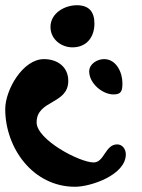

<svg xmlns="http://www.w3.org/2000/svg" viewBox="-34 -680 544 734"><path d="M159 -577C159 -530 200 -499 243 -499C298 -499 327 -539 327 -590C327 -635 306 -660 260 -660C212 -660 159 -629 159 -577ZM307 -407C307 -361 358 -319 400 -319C431 -319 434 -334 434 -363C434 -402 411 -454 364 -454C338 -454 307 -436 307 -407ZM-14 -263C-14 -115 91 34 253 34C313 34 447 -11 447 -90C447 -110 434 -128 414 -128C368 -128 365 -59 324 -59C270 -59 106 -146 106 -212C106 -299 227 -280 227 -371C227 -424 186 -454 134 -454C53 -454 -14 -336 -14 -263Z"/></svg>

Font: Charger
Style: Overspray
Weight: 400
Designer: Jasper
Foundry: Cannot Into Space Fonts
Version: Version 0.980